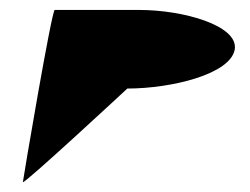

<svg xmlns="http://www.w3.org/2000/svg" viewBox="-20 -380 502 386"><path d="M26 -14C25 -6 236 -202 236 -202C325 -202 444 -231 452 -281C459 -329 348 -360 260 -360H90C84 -360 27 -23 26 -14Z"/></svg>

Font: Ampere
Style: SCSuCndIta
Weight: 400
Version: Version 1